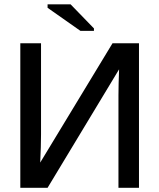

<svg xmlns="http://www.w3.org/2000/svg" viewBox="-20 -894 759 914"><path d="M546.9 -564 206.5 0H76.7V-688H175.3V-253.9Q175.3 -226.6 174.3 -193.1Q173.3 -159.7 171.4 -120.1L515.6 -688H641.6V0H543.9V-439.9Q543.9 -466.3 544.7 -497.3Q545.4 -528.3 546.9 -564ZM427.2 -758.8V-747.1H362.8L206.5 -856.9V-873.5H315.9Z"/></svg>

Font: Arimo Medium
Style: Regular
Weight: 500
Designer: Steve Matteson
Foundry: Monotype Imaging Inc.
Version: Version 1.33